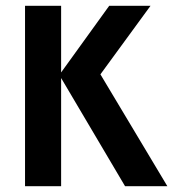

<svg xmlns="http://www.w3.org/2000/svg" viewBox="-20 -645 600 665"><path d="M413.2 0 185.4 -385.4 358.3 -625H501.4L327.8 -387.5L559.7 0ZM66.7 0V-625H191.7V0Z"/></svg>

Font: Afacad Flux
Style: Regular
Weight: 400
Designer: Kristian Moeller
Foundry: Dicotype
Version: Version 1.100